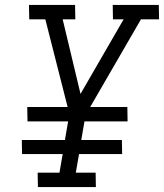

<svg xmlns="http://www.w3.org/2000/svg" viewBox="-20 -755 662 775"><path d="M133 0 132 -58H220L233 -133H69L68 -190H242L255 -265H91L90 -323H253L163 -677H98L97 -735H283L284 -677H233L305 -376L479 -677H436L435 -735H621L622 -677H549L344 -323H494L495 -265H321L308 -190H472L473 -133H299L286 -58H366L367 0Z"/></svg>

Font: Iosevka Etoile Light
Style: Italic
Weight: 300
Italic angle: -9°
Designer: Belleve Invis
Foundry: Belleve Invis
Version: Version 22.1.2; ttfautohint (v1.8.4)